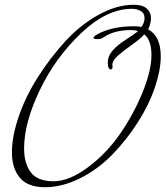

<svg xmlns="http://www.w3.org/2000/svg" viewBox="-20 -763 694 805"><path d="M601 -640Q654 -612 654 -527Q654 -469 629 -395.5Q604 -322 557.5 -249.5Q511 -177 451.5 -115.5Q392 -54 316.5 -16Q241 22 169 22Q97 22 63.5 -17.5Q30 -57 30 -124Q30 -191 58.5 -274.5Q87 -358 138.5 -439Q190 -520 253 -589Q316 -658 392.5 -700.5Q469 -743 541 -743Q578 -743 595.5 -727Q613 -711 613 -687.5Q613 -664 601 -640ZM451 -491 452 -484Q452 -472 445 -472Q432 -472 432 -500Q432 -528 452.5 -551.5Q473 -575 509.5 -598Q546 -621 559 -633Q543 -637 532 -637Q458 -637 415 -607Q405 -599 388.5 -599Q372 -599 372 -604.5Q372 -610 384 -617Q446 -653 544 -653Q560 -653 573 -650Q586 -668 586 -688Q586 -708 570 -717Q554 -726 533 -726Q427 -726 319 -623Q211 -520 146 -383.5Q81 -247 81 -141Q81 -77 109.5 -40Q138 -3 204 -3Q270 -3 348 -61Q426 -119 483.5 -202Q541 -285 578 -376.5Q615 -468 615 -531.5Q615 -595 585 -619Q567 -599 531.5 -574Q496 -549 473.5 -529Q451 -509 451 -491Z"/></svg>

Font: Mrs Saint Delafield
Style: Regular
Weight: 400
Designer: Alejandro Paul
Foundry: Alejandro Paul
Version: Version 1.000